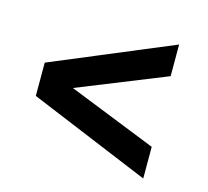

<svg xmlns="http://www.w3.org/2000/svg" viewBox="-70 -545 629 580"><g transform="rotate(15 244.0 -254.5)"><path d="M423 -45 45 -202V-306L423 -464V-365L147 -254L423 -144Z"/></g></svg>

Font: Archivo ExtraCondensed SemiBold
Style: Regular
Weight: 600
Width: 2
Designer: Hector Gatti
Foundry: Omnibus-Type
Version: Version 2.001